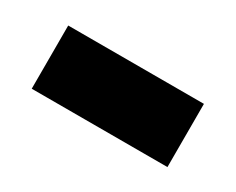

<svg xmlns="http://www.w3.org/2000/svg" viewBox="-36 -429 395 321"><g transform="rotate(30 161.0 -268.0)"><path d="M30 -207V-329H292V-207Z"/></g></svg>

Font: Noto Sans
Style: Bold
Weight: 700
Designer: Monotype Design Team
Foundry: Monotype Imaging Inc.
Version: Version 2.000;GOOG;noto-source:20170915:90ef993387c0; ttfaut